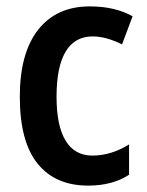

<svg xmlns="http://www.w3.org/2000/svg" viewBox="-20 -571 459 601"><path d="M42 -268Q42 -405 99.5 -478Q157 -551 261 -551Q340 -551 395 -520L362 -432Q312 -457 270 -457Q214 -457 185.5 -409.5Q157 -362 157 -268Q157 -177 185.5 -130.5Q214 -84 269 -84Q328 -84 384 -119V-24Q332 10 256 10Q153 10 97.5 -59Q42 -128 42 -268Z"/></svg>

Font: Noto Sans Display Medium Narrow
Style: Regular
Weight: 500
Width: 4
Designer: Monotype Design team
Foundry: Monotype Imaging Inc.
Version: Version 1.000